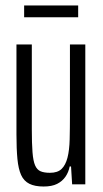

<svg xmlns="http://www.w3.org/2000/svg" viewBox="-20 -672 375 700"><path d="M139 8Q107 8 87 -2Q67 -12 57 -34Q47 -56 43.5 -92.5Q40 -129 40 -182V-510H96V-200Q96 -149 98.5 -117Q101 -85 108 -69Q115 -53 128 -47.5Q141 -42 162 -42Q190 -42 204.5 -56Q219 -70 226 -97Q233 -124 234 -163.5Q235 -203 235 -252V-510H291V0H243L239 -65H234Q230 -44 218.5 -27.5Q207 -11 188 -1.5Q169 8 139 8ZM68 -609V-652H265V-609Z"/></svg>

Font: Saira UltraCondensed
Style: Regular
Weight: 400
Width: 1
Designer: Hector Gatti with collaboration of the Omnibus-Type team
Foundry: Omnibus-Type
Version: Version 1.101